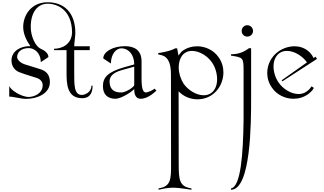

<svg xmlns="http://www.w3.org/2000/svg" viewBox="-20 -870 2880 1705"><path d="M212 8C315 8 423 -42 423 -140C423 -201 396 -239 334 -257L199 -299C160 -312 132 -340 132 -364C132 -397 159 -443 236 -443C281 -443 342 -404 342 -318L410 -363C410 -396 378 -422 338 -439C296 -460 253 -544 253 -631C253 -768 319 -837 403 -837C487 -837 619 -785 620 -580C615 -472 525 -437 460 -437V-425H571V-229C571 -135 571 2 709 2C792 2 802 -65 802 -109H792C792 -53 737 -27 707 -27C637 -27 639 -115 639 -232V-425H777V-459H639C639 -488 649 -548 649 -580C648 -758 549 -850 403 -850C256 -850 186 -733 186 -631C186 -570 214 -511 250 -460H238C164 -460 82 -416 82 -334C82 -280 112 -245 151 -229C174 -219 208 -209 315 -175C363 -153 358 -114 359 -114C359 -38 280 -9 235 -9C168 -9 68 -74 62 -109V-12C102 -12 164 8 212 8Z M1004 7C1063 7 1167 -67 1172 -81C1172 -59 1172 7 1229 7C1302 7 1366 -65 1369 -65L1353 -83C1345 -74 1295 -49 1277 -49C1253 -49 1237 -72 1237 -175V-325C1237 -429 1168 -460 1089 -460C982 -460 897 -410 897 -351L965 -306C965 -392 1013 -441 1058 -441C1117 -441 1172 -390 1172 -298L1084 -273C937 -231 894 -183 894 -104C894 -24 944 7 1004 7ZM1061 -49C1000 -47 953 -70 953 -147C953 -207 1009 -233 1071 -250L1172 -278C1172 -278 1172 -260 1172 -236V-115C1172 -97 1097 -50 1061 -49Z M1388 815C1467 797 1489 797 1531 797C1568 797 1677 815 1680 815V803C1572 787 1567 726 1567 586L1566 -59C1610 -13 1671 12 1734 12C1779 12 1826 -1 1866 -30C1928 -74 1964 -150 1964 -227C1964 -274 1950 -322 1921 -362C1878 -424 1805 -459 1731 -459C1685 -459 1639 -446 1599 -417C1587 -408 1575 -388 1565 -377L1553 -441H1537C1483 -411 1388 -399 1385 -399V-387C1416 -378 1498 -383 1498 -210L1499 589C1499 720 1499 786 1388 803ZM1789 -24C1723 -24 1650 -70 1611 -126C1585 -166 1568 -218 1567 -267C1567 -328 1586 -373 1618 -397C1638 -412 1661 -418 1685 -418C1751 -418 1824 -372 1862 -316C1890 -277 1908 -220 1908 -167C1908 -118 1893 -72 1857 -45C1837 -30 1813 -24 1789 -24Z M2176 -545C2204 -545 2227 -567 2227 -595C2227 -623 2204 -646 2176 -646C2148 -646 2126 -623 2126 -595C2126 -567 2148 -545 2176 -545ZM2031 815C2209 815 2210 218 2210 2V-442H2191C2146 -408 2098 -388 2031 -388V-376C2140 -359 2143 -360 2143 -234V196C2139 493 2119 789 2031 803Z M2586 7C2632 7 2678 -6 2718 -35C2754 -65 2758 -72 2767 -90L2746 -103C2735 -87 2727 -73 2699 -55C2679 -41 2656 -35 2631 -35C2566 -35 2493 -80 2455 -136C2427 -175 2409 -229 2409 -280C2409 -326 2424 -370 2460 -397C2480 -412 2504 -418 2528 -418C2594 -418 2667 -372 2706 -316L2481 -157L2488 -148L2795 -347L2782 -367L2765 -355C2729 -428 2663 -459 2595 -459C2545 -459 2493 -442 2451 -412C2389 -368 2353 -296 2353 -222C2353 -176 2367 -130 2396 -90C2439 -28 2512 7 2586 7Z"/></svg>

Font: Cantique Normal
Style: Regular
Weight: 400
Designer: Sébastien Hayez
Foundry: Sébastien Hayez & Ariel Martín Pérez
Version: Version 1.000;hotconv 1.0.109;makeotfexe 2.5.65596